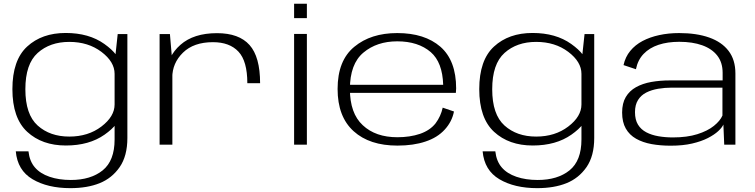

<svg xmlns="http://www.w3.org/2000/svg" viewBox="-20 -770 4018 1022"><path d="M354.5 231.5Q444.5 231.5 510 205.2Q575.5 179 616.8 119.8Q658 60.5 658 -35.5V-588.5H606.5L590 -435V-27.5Q590 85.5 526.5 136.8Q463 188 357 188Q293.5 188 243.8 171Q194 154 165.8 121.2Q137.5 88.5 131.5 35.5H64Q73 136.5 153.2 184Q233.5 231.5 354.5 231.5ZM330.5 4.5Q454.5 4.5 536.5 -53.2Q618.5 -111 618.5 -163.5L590 -214Q590 -150 519.8 -96.5Q449.5 -43 349 -43Q246 -43 180.5 -101.8Q115 -160.5 115 -295Q115 -429.5 180.5 -488.2Q246 -547 349 -547Q449.5 -547 519.8 -494Q590 -441 590 -377L617.5 -426Q617.5 -477.5 535.5 -536Q453.5 -594.5 329.5 -594.5Q203 -594.5 124.5 -522.2Q46 -450 46 -295.5Q46 -141 125 -68.2Q204 4.5 330.5 4.5Z M1296.5 -327H1364.5Q1364.5 -467.5 1308.2 -530.5Q1252 -593.5 1135 -593.5Q1010.5 -593.5 940.2 -531.2Q870 -469 870 -384L897 -357Q897 -434 954 -489.8Q1011 -545.5 1113.5 -545.5Q1202 -545.5 1249.2 -495.2Q1296.5 -445 1296.5 -327ZM829.5 0H897.5V-436.5L884.5 -588.5H829.5Z M1545.5 0H1613.5V-589.5H1545.5ZM1545.5 -750V-673.5H1613.5V-750Z M2095.5 5V-39.5Q1979 -39.5 1911 -103.5Q1842.5 -166.5 1842.5 -296Q1842.5 -430 1914.5 -490Q1986 -550 2094.5 -550Q2206 -550 2273 -492.5Q2335.5 -438 2339 -318.5H1833V-275.5H2406.5Q2408 -287 2408 -299.5Q2408 -447.5 2324.5 -521Q2240.5 -594 2094.5 -594Q1954 -594 1866 -521Q1777 -448 1777 -296.5Q1777 -148.5 1862.5 -71.5Q1947 5 2095.5 5ZM2095.5 -39.5V5Q2181 5 2244.5 -16.5Q2308.5 -37.5 2347.5 -80.5Q2386 -122.5 2396.5 -176.5L2336.5 -197Q2326.5 -151 2298.5 -113.5Q2269 -76 2215.5 -57.5Q2162 -39.5 2095.5 -39.5Z M2839.5 231.5Q2929.5 231.5 2995 205.2Q3060.5 179 3101.8 119.8Q3143 60.5 3143 -35.5V-588.5H3091.5L3075 -435V-27.5Q3075 85.5 3011.5 136.8Q2948 188 2842 188Q2778.5 188 2728.8 171Q2679 154 2650.8 121.2Q2622.5 88.5 2616.5 35.5H2549Q2558 136.5 2638.2 184Q2718.5 231.5 2839.5 231.5ZM2815.5 4.5Q2939.5 4.5 3021.5 -53.2Q3103.5 -111 3103.5 -163.5L3075 -214Q3075 -150 3004.8 -96.5Q2934.5 -43 2834 -43Q2731 -43 2665.5 -101.8Q2600 -160.5 2600 -295Q2600 -429.5 2665.5 -488.2Q2731 -547 2834 -547Q2934.5 -547 3004.8 -494Q3075 -441 3075 -377L3102.5 -426Q3102.5 -477.5 3020.5 -536Q2938.5 -594.5 2814.5 -594.5Q2688 -594.5 2609.5 -522.2Q2531 -450 2531 -295.5Q2531 -141 2610 -68.2Q2689 4.5 2815.5 4.5Z M3550 5.5Q3615 5.5 3664.2 -6Q3713.5 -17.5 3748 -35.2Q3782.5 -53 3803 -72Q3823.5 -91 3830.5 -107L3835 0H3894.5V-379Q3894.5 -451.5 3858.2 -499Q3822 -546.5 3755 -570.2Q3688 -594 3595 -594Q3538.5 -594 3489 -583.2Q3439.5 -572.5 3400.2 -551.8Q3361 -531 3334.8 -499Q3308.5 -467 3299 -423.5L3365 -401.5Q3375 -451 3406 -483.2Q3437 -515.5 3485.2 -531.5Q3533.5 -547.5 3595.5 -547.5Q3666 -547.5 3717.8 -529Q3769.5 -510.5 3798 -474Q3826.5 -437.5 3826.5 -382.5V-342H3546.5Q3493.5 -342 3447 -333.8Q3400.5 -325.5 3365.5 -306Q3330.5 -286.5 3311 -253.5Q3291.5 -220.5 3291.5 -171Q3291.5 -120 3311 -85.8Q3330.5 -51.5 3366 -31.5Q3401.5 -11.5 3448.2 -3Q3495 5.5 3550 5.5ZM3561.5 -38.5Q3521 -38.5 3484.8 -44.8Q3448.5 -51 3420.2 -65.8Q3392 -80.5 3376 -106.5Q3360 -132.5 3360 -173Q3360 -212 3376.2 -237.8Q3392.5 -263.5 3420.2 -277.5Q3448 -291.5 3483.2 -297.5Q3518.5 -303.5 3556 -303.5H3825.5V-155Q3813.5 -127 3780 -100Q3746.5 -73 3692 -55.8Q3637.5 -38.5 3561.5 -38.5Z"/></svg>

Font: Anybody Expanded Light
Style: Regular
Weight: 300
Width: 7
Version: Version 1.113;gftools[0.9.25]